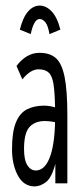

<svg xmlns="http://www.w3.org/2000/svg" viewBox="-20 -656 290 687"><path d="M104 11Q65 11 44 -28Q23 -67 23 -122Q23 -184 37 -218Q51 -252 77 -265Q103 -278 138 -278Q147 -278 156.5 -276.5Q166 -275 177 -272Q176 -325 171.5 -354.5Q167 -384 154.5 -396Q142 -408 118 -408Q89 -408 60 -372L39 -420Q75 -467 121 -467Q158 -467 179.5 -448.5Q201 -430 211 -381.5Q221 -333 221 -243V0H178V-70Q165 -20 144.5 -4.5Q124 11 104 11ZM66 -123Q66 -83 78 -64.5Q90 -46 108 -46Q139 -46 157 -90Q175 -134 177 -219Q156 -223 141 -223Q105 -223 85.5 -201.5Q66 -180 66 -123ZM90 -534 51 -550Q62 -594 80.5 -615Q99 -636 122 -636Q145 -636 165 -615Q185 -594 196 -550L157 -534Q152 -564 142.5 -576Q133 -588 122 -588Q111 -588 103 -573.5Q95 -559 90 -534Z"/></svg>

Font: Inconsolata UltraCondensed
Style: Regular
Weight: 400
Width: 1
Monospace: yes
Designer: Raph Levien, Cyreal, Brenton Simpson
Foundry: Raph Levien, Cyreal, Google
Version: Version 3.001; ttfautohint (v1.8.2.53-6de2)